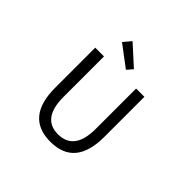

<svg xmlns="http://www.w3.org/2000/svg" viewBox="-229 -1207 1457 1457"><g transform="rotate(45 500.0 -478.5)"><path d="M236.3 -302.7V-733.4H330.1V-299.8Q330.1 -68.4 500 -68.4Q674.8 -68.4 674.8 -299.8V-733.4H763.7V-302.7Q763.7 12.7 500 12.7Q236.3 12.7 236.3 -302.7ZM519.5 -779.3 349.6 -907.2 401.4 -968.8 559.6 -825.2Z"/></g></svg>

Font: Gen Shin Gothic Monospace Regular
Style: Regular
Weight: 400
Designer: [Source Han Sans]
Ryoko NISHIZUKA  (kana & ideographs); Paul D. Hunt (Latin, Greek & Cyrillic); Wenlong ZHANG  (bopomofo
Version: Version 1.002.20150607